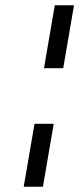

<svg xmlns="http://www.w3.org/2000/svg" viewBox="-20 -715 306 729"><path d="M188 -695 147 -456H220L261 -695ZM184 -245H111L70 -6H143Z"/></svg>

Font: Jost
Style: Italic
Weight: 400
Italic angle: -5°
Version: Version 3.710